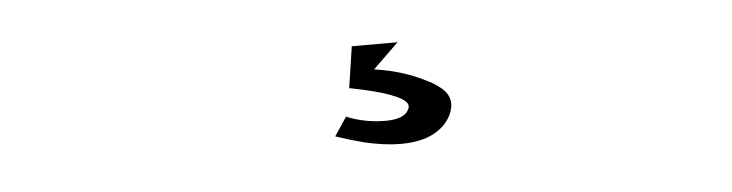

<svg xmlns="http://www.w3.org/2000/svg" viewBox="-26 -112 1052 276"><g transform="rotate(-5 500.0 26.0)"><path d="M606 22Q623 34 621 51Q619 66 606 79Q594 90 577 95Q562 99 544 99Q521 99 491 92Q472 87 454 81L451 80L469 53L471 54Q497 64 525 64Q553 64 559 50Q561 46 559 42Q550 27 479 13H477L486 -47H552L515 -11Q545 -7 572 4Q596 14 606 22Z"/></g></svg>

Font: LONDON PRESLEY
Style: Regular
Weight: 400
Version: Version 001.000